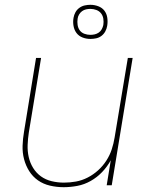

<svg xmlns="http://www.w3.org/2000/svg" viewBox="-20 -771 640 799"><path d="M245 8Q216 8 188 1.5Q160 -5 138 -20.5Q116 -36 101.5 -59Q87 -82 80 -109Q73 -136 74 -165Q75 -194 80 -223L130 -530H151L100 -220Q96 -194 95 -168Q94 -142 99.5 -117.5Q105 -93 118 -72Q131 -51 150.5 -37Q170 -23 195 -17Q220 -11 246 -11Q271 -11 296 -15.5Q321 -20 344.5 -32Q368 -44 388 -62Q408 -80 422.5 -102.5Q437 -125 445 -149.5Q453 -174 457 -199L512 -530H532L445 0H424L441 -104Q426 -77 405 -55Q384 -33 357.5 -18Q331 -3 302 2.5Q273 8 245 8ZM356 -609Q339 -609 323.5 -615Q308 -621 298.5 -633.5Q289 -646 286 -663Q283 -680 286 -697Q288 -709 294 -720Q300 -731 310.5 -738.5Q321 -746 333 -748.5Q345 -751 356 -751Q373 -751 389 -745Q405 -739 414.5 -726.5Q424 -714 426.5 -697Q429 -680 426 -663Q424 -651 418 -640Q412 -629 402 -621.5Q392 -614 380 -611.5Q368 -609 356 -609ZM356 -626Q365 -626 374 -628Q383 -630 391 -635.5Q399 -641 403.5 -649.5Q408 -658 410 -667Q412 -680 410 -693Q408 -706 400.5 -715.5Q393 -725 381 -729.5Q369 -734 356 -734Q347 -734 338 -732Q329 -730 321.5 -724.5Q314 -719 309 -710.5Q304 -702 303 -693Q301 -680 303 -667Q305 -654 312 -644.5Q319 -635 331 -630.5Q343 -626 356 -626Z"/></svg>

Font: Iosevka Curly ThExObl
Style: Regular
Weight: 100
Width: 7
Italic angle: -9°
Monospace: yes
Designer: Belleve Invis
Foundry: Belleve Invis
Version: Version 11.1.0; ttfautohint (v1.8.3)